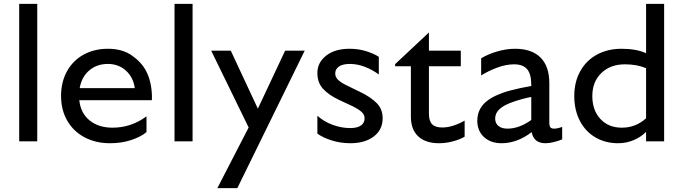

<svg xmlns="http://www.w3.org/2000/svg" viewBox="-20 -736 3554 1000"><path d="M174 -716V0H80V-716Z M542 -482Q617 -482 667 -447Q717 -412 741 -366Q758 -334 765.5 -293Q773 -252 771 -214H393Q400 -147 446.5 -109Q493 -71 566 -71Q663 -71 743 -130V-48Q715 -24 664.5 -7Q614 10 553 10Q479 10 421 -20.5Q363 -51 330.5 -107Q298 -163 298 -236Q298 -309 329 -365Q360 -421 415.5 -451.5Q471 -482 542 -482ZM682 -277Q674 -334 635.5 -368.5Q597 -403 542 -403Q484 -403 444.5 -369Q405 -335 395 -277Z M983 -716V0H889V-716Z M1567 -472 1216 244H1112L1275 -72L1080 -472H1182L1323 -170L1465 -472Z M1726 -354Q1726 -334 1741 -320Q1756 -306 1782 -293L1856 -257Q1910 -231 1941.5 -199.5Q1973 -168 1973 -120Q1973 -60 1926.5 -25Q1880 10 1805 10Q1754 10 1708 -4.5Q1662 -19 1633 -40V-133Q1668 -102 1713.5 -85.5Q1759 -69 1804 -69Q1841 -69 1860 -82.5Q1879 -96 1879 -120Q1879 -140 1861 -155Q1843 -170 1816 -183L1743 -217Q1691 -242 1662 -274Q1633 -306 1633 -356Q1633 -410 1678.5 -446Q1724 -482 1800 -482Q1847 -482 1887 -469.5Q1927 -457 1953 -440V-348Q1921 -372 1881.5 -387.5Q1842 -403 1802 -403Q1765 -403 1745.5 -389.5Q1726 -376 1726 -354Z M2214 -391V-144Q2214 -106 2230.5 -89Q2247 -72 2283 -72Q2312 -72 2342.5 -82Q2373 -92 2400 -108V-24Q2374 -9 2338 0.5Q2302 10 2266 10Q2197 10 2158.5 -25.5Q2120 -61 2120 -129V-391H2038V-402L2214 -567V-472H2380V-391Z M2749 -48Q2715 -21 2674.5 -5.5Q2634 10 2592 10Q2536 10 2501 -22Q2466 -54 2466 -107Q2466 -165 2508 -203Q2550 -241 2639 -265Q2688 -278 2747 -288V-294Q2747 -350 2725.5 -375.5Q2704 -401 2658 -401Q2616 -401 2570 -384Q2524 -367 2486 -343V-432Q2515 -451 2564.5 -466.5Q2614 -482 2663 -482Q2749 -482 2795 -436.5Q2841 -391 2841 -303V-97Q2841 -80 2846.5 -73Q2852 -66 2866 -66Q2883 -66 2908 -75V-10Q2891 -3 2866.5 3.5Q2842 10 2821 10Q2760 10 2749 -48ZM2623 -66Q2684 -66 2747 -111V-231Q2704 -223 2657 -207Q2606 -190 2582.5 -168.5Q2559 -147 2559 -119Q2559 -94 2576 -80Q2593 -66 2623 -66Z M2971 -236Q2971 -309 3002 -365Q3033 -421 3089 -451.5Q3145 -482 3217 -482Q3294 -482 3345 -459V-716H3439V0H3345V-49Q3318 -22 3280 -6Q3242 10 3199 10Q3133 10 3081 -20.5Q3029 -51 3000 -107Q2971 -163 2971 -236ZM3219 -71Q3291 -71 3345 -120V-381Q3297 -401 3235 -401Q3159 -401 3112 -355.5Q3065 -310 3065 -236Q3065 -162 3107 -116.5Q3149 -71 3219 -71Z"/></svg>

Font: Madhuban
Style: Regular
Weight: 400
Designer: jaikishan Patel
Foundry: MagicType
Version: Version 1.000